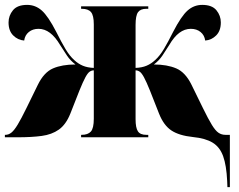

<svg xmlns="http://www.w3.org/2000/svg" viewBox="-27 -562 978 786"><path d="M903 179Q900 115 886.5 77.5Q873 40 843.5 22Q814 4 763 -1Q706 -7 674.5 -28Q643 -49 624 -97L587 -191Q572 -228 562.5 -245.5Q553 -263 545 -268.5Q537 -274 528 -274V-74Q528 -39 537.5 -24.5Q547 -10 572 -10H580V0H305V-10H307Q333 -10 345 -23.5Q357 -37 357 -76V-274Q348 -274 340 -268.5Q332 -263 322.5 -245.5Q313 -228 298 -191L261 -97Q243 -52 214 -31.5Q185 -11 143.5 -5.5Q102 0 46 0H-7V-10H-5Q8 -10 19.5 -19Q31 -28 45.5 -52Q60 -76 82 -121L128 -215Q153 -266 190 -282Q227 -298 282 -298Q261 -314 247.5 -334Q234 -354 219 -378Q180 -444 131 -444Q107 -444 91 -431Q75 -418 72 -396Q46 -398 27 -417Q8 -436 8 -470Q8 -498 26 -520Q44 -542 84 -542Q118 -542 144 -519Q170 -496 203 -432Q224 -390 241 -361.5Q258 -333 277 -316Q293 -301 312 -293Q331 -285 357 -284V-462Q357 -499 345.5 -512.5Q334 -526 308 -526H305V-536H580V-526H572Q548 -526 538 -512Q528 -498 528 -460V-284Q554 -285 573 -293Q592 -301 608 -316Q627 -333 644 -361.5Q661 -390 682 -432Q715 -496 741 -519Q767 -542 801 -542Q841 -542 859 -520Q877 -498 877 -470Q877 -436 858 -417Q839 -398 813 -396Q810 -418 794 -431Q778 -444 754 -444Q704 -444 666 -378Q651 -354 637.5 -334Q624 -314 603 -298Q657 -298 694.5 -282Q732 -266 757 -215L803 -121Q826 -74 840.5 -50.5Q855 -27 867.5 -18.5Q880 -10 896 -10H914V204H904Z"/></svg>

Font: Noto Serif Display SemiCondensed Black
Style: Regular
Weight: 900
Width: 4
Designer: Monotype Design Team
Foundry: Monotype Imaging Inc.
Version: Version 2.009